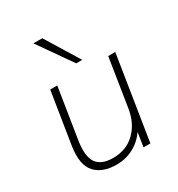

<svg xmlns="http://www.w3.org/2000/svg" viewBox="-179 -867 919 992"><g transform="rotate(-30 280.5 -371.0)"><path d="M229 8Q144 8 101.5 -39Q59 -86 75 -192L124 -500H166L118 -197Q105 -109 132.5 -70Q160 -31 230 -31Q309 -31 360.5 -81Q412 -131 425 -214L470 -500H512L433 0H392L411 -122H426Q398 -60 345.5 -26Q293 8 229 8ZM308 -550 168 -750H221L344 -550Z"/></g></svg>

Font: Mulish ExtraLight ExtraLight
Style: Italic
Weight: 250
Italic angle: -9°
Version: Version 3.603